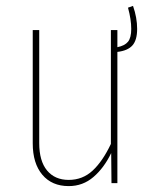

<svg xmlns="http://www.w3.org/2000/svg" viewBox="-20 -621 524 651"><path d="M378 -445V0H358L357 -102Q333 -52 297 -21Q261 10 213 10Q156 10 123.5 -28.5Q91 -67 91 -135V-519H113V-136Q113 -75 139.5 -43Q166 -11 213 -11Q260 -11 294 -42.5Q328 -74 356 -133V-519H378V-461Q403 -466 414 -479.5Q425 -493 425 -523Q425 -555 414 -595L431 -601Q445 -561 445 -523Q445 -485 429 -467Q413 -449 378 -445Z"/></svg>

Font: Fira Sans Extra Condensed Thin
Style: Regular
Weight: 250
Width: 1
Designer: Carrois Corporate & Edenspiekermann AG
Foundry: Carrois Corporate GbR & Edenspiekermann AG
Version: Version 4.203